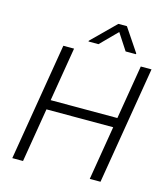

<svg xmlns="http://www.w3.org/2000/svg" viewBox="-133 -1043 1006 1147"><g transform="rotate(15 369.5 -469.5)"><path d="M51.1 0 171.9 -727.3H238.3L182.9 -393.8H595.5L650.9 -727.3H717.3L596.6 0H530.2L585.6 -334.2H172.9L117.5 0ZM372.2 -790.8H310.4L311.1 -795.8L455.6 -938.6H508.5L604.4 -795.8L604 -790.8H540.1L473.4 -893.1Z"/></g></svg>

Font: Karasuma Gothic
Style: Light Italic
Weight: 300
Italic angle: 9.39998°
Designer: Rasmus Andersson / Ryoko Nishizuka
Foundry: rsms
Version: Version 1.00